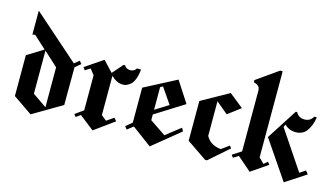

<svg xmlns="http://www.w3.org/2000/svg" viewBox="-76 -896 2034 1162"><g transform="rotate(15 940.5 -315.0)"><path d="M153.3 -388.3V-118.3L241.7 -57.5V-307.5ZM146.7 -393.3 68.3 -465 51.7 -461.7V-611.7L339.2 -358.3L370 -383.3L384.2 -365.8L349.2 -336.7L348.3 -100L165.8 7.5L45.8 -75V-330.8Z M661.7 -104.2 677.5 -85.8 553.3 4.2 461.7 -67.5 433.3 -47.5 421.7 -63.3 473.3 -100V-319.2L445.8 -355L413.3 -335L401.7 -351.7L513.3 -427.5L575 -361.7L632.5 -427.5H641.7Q654.2 -406.7 678.8 -406.7Q703.3 -406.7 716.7 -427.5H741.7Q738.3 -390.8 728.3 -365.8Q718.3 -340.8 705 -330Q691.7 -319.2 680.8 -315Q670 -310.8 658.3 -310.8Q620 -310.8 584.2 -345.8V-100L616.7 -73.3Z M751.7 -54.2 737.5 -71.7 776.7 -104.2V-323.3L976.7 -427.5L1060 -299.2V-295.8L880.8 -183.3V-147.5L980.8 -80L1072.5 -151.7L1084.2 -131.7L912.5 8.3L789.2 -83.3ZM880.8 -212.5 964.2 -265 896.7 -363.3 880.8 -354.2Z M1238.3 -145V-361.7L1312.5 -300L1391.7 -360L1303.3 -430.8L1131.7 -335V-85.8L1257.5 0H1269.2L1391.7 -107.5L1380.8 -122.5L1332.5 -87.5Q1309.2 -88.3 1282.1 -101.2Q1255 -114.2 1238.3 -145Z M1460.8 -487.5Q1460.8 -506.7 1450.4 -515.8Q1440 -525 1420.8 -530.8V-543.3L1556.7 -639.2H1572.5V-100L1605 -67.5L1628.3 -87.5L1640.8 -71.7L1536.7 0L1449.2 -75.8L1416.7 -55.8L1405 -71.7L1460.8 -107.5ZM1741.7 -303.3Q1702.5 -303.3 1672.5 -331.7L1665 -315L1828.3 -71.7L1864.2 -95.8L1880.8 -75.8L1752.5 8.3L1589.2 -231.7L1712.5 -423.3H1720.8Q1738.3 -391.7 1774.6 -391.7Q1810.8 -391.7 1828.3 -423.3H1844.2Q1836.7 -371.7 1812.5 -337.5Q1788.3 -303.3 1741.7 -303.3Z"/></g></svg>

Font: Chomsky
Style: Regular
Weight: 400
Version: Version 2.3